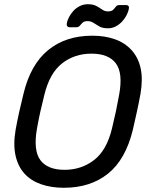

<svg xmlns="http://www.w3.org/2000/svg" viewBox="-20 -879 717 909"><path d="M282 10Q223 10 175 -6.5Q127 -23 96 -57Q65 -91 53.5 -143Q42 -195 54 -265Q62 -309 71 -349.5Q80 -390 91 -434Q124 -573 207.5 -641.5Q291 -710 417 -710Q477 -710 524.5 -693Q572 -676 603.5 -641Q635 -606 646 -555Q657 -504 645 -434Q637 -390 628 -349.5Q619 -309 609 -265Q575 -124 491.5 -57Q408 10 282 10ZM286 -75Q365 -75 425 -121Q485 -167 510 -270Q521 -315 528.5 -350.5Q536 -386 544 -430Q563 -533 528.5 -579Q494 -625 413 -625Q333 -625 274 -579Q215 -533 190 -430Q179 -386 171 -350.5Q163 -315 155 -270Q137 -167 171 -121Q205 -75 286 -75ZM491 -745Q466 -745 451 -753.5Q436 -762 423 -770.5Q410 -779 395 -779Q379 -779 371.5 -772Q364 -765 358 -757.5Q352 -750 341 -750H309Q302 -750 298.5 -755Q295 -760 296 -766Q298 -781 306.5 -797.5Q315 -814 328 -828Q341 -842 358.5 -850.5Q376 -859 396 -859Q421 -859 436.5 -850.5Q452 -842 464 -833.5Q476 -825 491 -825Q508 -825 515.5 -832.5Q523 -840 528.5 -847.5Q534 -855 545 -855H577Q585 -855 588.5 -850Q592 -845 590 -838Q588 -824 579.5 -807.5Q571 -791 558 -777Q545 -763 528 -754Q511 -745 491 -745Z"/></svg>

Font: Rubik
Style: Italic
Weight: 400
Italic angle: -12°
Designer: Hubert and Fischer
Foundry: Hubert and Fischer
Version: Version 2.300;gftools[0.9.30]